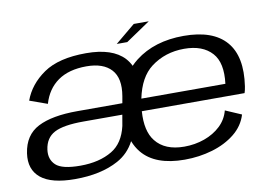

<svg xmlns="http://www.w3.org/2000/svg" viewBox="-75 -817 1342 945"><g transform="rotate(-10 596.0 -345.0)"><path d="M229 6Q111 6 58.2 -37.2Q5.5 -80.5 17 -160Q30 -249.5 100 -285.5Q170 -321.5 297 -321.5H522L528 -355.5Q543 -443.5 503 -487.2Q463 -531 379 -531Q291 -531 236.2 -492.5Q181.5 -454 160.5 -382L72.5 -413.5Q100.5 -491 175.8 -543Q251 -595 388.5 -595Q520 -595 578.5 -532Q594 -515 604 -494Q618 -508.5 634 -521Q730 -595.5 876 -595.5Q1022 -595.5 1087.2 -520.5Q1152.5 -445.5 1130.5 -298.5Q1127.5 -278.5 1123 -266H609.5Q602.5 -167 643 -116.5Q689 -58 786 -58Q839.5 -58 887 -75Q934.5 -92 967.8 -123.5Q1001 -155 1012.5 -199L1092.5 -164.5Q1076 -109.5 1028.8 -71.5Q981.5 -33.5 915.5 -14Q849.5 5.5 777 5.5Q629.5 5.5 564.5 -73.5Q544 -98.5 532 -130Q502 -72 446 -41.5Q359 6 229 6ZM618 -327.5H1038Q1051 -431 1006.5 -480.5Q960 -532.5 867.5 -532.5Q772.5 -532.5 701.5 -479Q639.5 -432 618 -327.5ZM502.5 -211 512 -266H317.5Q217.5 -266 172.2 -242.2Q127 -218.5 119 -160.5Q112.5 -112.5 143.5 -83.5Q174.5 -54.5 265.5 -54.5Q361 -54.5 425 -93Q483 -127.5 502.5 -211ZM545.5 -613.5 645 -696H720L598 -613.5Z"/></g></svg>

Font: Anybody ExtraExpanded Regular
Style: Italic
Weight: 400
Width: 8
Italic angle: -10°
Designer: Tyler Finck
Foundry: Etcetera Type Company
Version: Version 1.010; ttfautohint (v1.8.3) -l 8 -r 50 -G 200 -x 14 